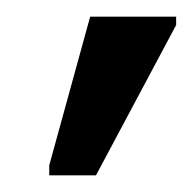

<svg xmlns="http://www.w3.org/2000/svg" viewBox="-20 -786 231 230"><path d="M39 -576V-588L88 -766H191V-756L95 -576Z"/></svg>

Font: Noto Sans SemiCondensed
Style: Regular
Weight: 400
Width: 4
Designer: Monotype Design Team
Foundry: Monotype Imaging Inc.
Version: Version 2.013; ttfautohint (v1.8.4.7-5d5b)